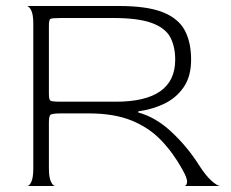

<svg xmlns="http://www.w3.org/2000/svg" viewBox="-20 -620 769 640"><path d="M71 0Q78 0 84.5 -14Q91 -28 91 -60V-540Q91 -572 84 -585.5Q77 -599 70 -600H377Q470 -600 522 -579.5Q574 -559 595.5 -519.5Q617 -480 617 -421Q617 -365 592 -329Q567 -293 527 -274Q487 -255 441 -249V-245Q500 -229 553 -179Q606 -129 643 -70Q667 -33 686 -16.5Q705 0 714 0H594Q602 0 603.5 -12.5Q605 -25 588 -55Q557 -111 516.5 -153Q476 -195 418 -218.5Q360 -242 275 -242H184Q153 -242 148 -237Q143 -232 143 -212V-60Q143 -28 150 -14Q157 0 164 0ZM184 -281H366Q564 -281 564 -421Q564 -464 548 -495Q532 -526 487 -543Q442 -560 356 -560H184Q153 -560 148 -557Q143 -554 143 -534V-308Q143 -288 148 -284.5Q153 -281 184 -281Z"/></svg>

Font: Red Rose Light
Style: Regular
Weight: 300
Designer: Jaikishan Patel
Version: Version 1.001; ttfautohint (v1.8.3)